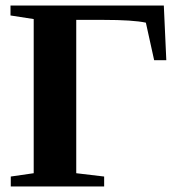

<svg xmlns="http://www.w3.org/2000/svg" viewBox="-20 -675 676 695"><path d="M357 0H19V-36L102 -48V-606L18 -619V-655H573L582 -457H538L508 -593Q461 -603 355 -603H256V-48L357 -36Z"/></svg>

Font: Libra Serif Modern
Style: Bold
Weight: 700
Designer: Stefan Peev, Context Ltd
Foundry: Ascender Corporation
Version: Version 1.000